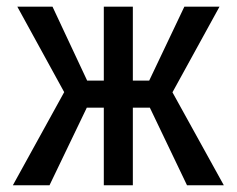

<svg xmlns="http://www.w3.org/2000/svg" viewBox="-20 -548 702 568"><path d="M423.3 -229.5H373V0H287.1V-229.5H236.8L126.5 0H18.1L169.9 -275.4L31.2 -528.3H135.3L237.8 -309.6H287.1V-528.3H373V-309.6H421.4L525.4 -528.3H629.4L490.2 -274.9L642.1 0H533.2Z"/></svg>

Font: MAUL Condensed
Style: Condensed Regular
Weight: 400
Designer: MAUL
Version: Version 1.0; 2020; ttfautohint (v1.8.3)